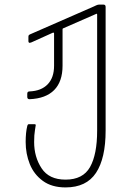

<svg xmlns="http://www.w3.org/2000/svg" viewBox="-20 -590 581 838"><path d="M92 30Q92 -12 99 -40Q101 -48 106 -48H131Q136 -48 136 -44Q136 -41 132.5 -21.5Q129 -2 129 30Q129 95 161.5 144.5Q194 194 266 194Q342 194 373 139Q404 84 404 -20V-526Q404 -532 399 -529L255 -466Q253 -465 253 -462V-303Q253 -234 216.5 -197Q180 -160 109 -157Q99 -157 99 -167V-181Q99 -191 109 -191Q160 -193 188 -222Q216 -251 216 -303V-444Q216 -449 210 -447L117 -405Q111 -403 110 -403Q104 -403 104 -411V-429Q104 -434 105.5 -436Q107 -438 111 -440L390 -562Q392 -563 399.5 -566.5Q407 -570 413 -570H431Q441 -570 441 -560V-20Q441 101 399 164.5Q357 228 266 228Q206 228 167 199.5Q128 171 110 126Q92 81 92 30Z"/></svg>

Font: Barlow GEO Extra Light
Style: Regular
Weight: 200
Designer: Jeremy Tribby
Foundry: Tribby Type
Version: Version 1.408